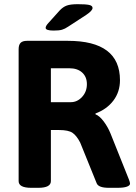

<svg xmlns="http://www.w3.org/2000/svg" viewBox="-20 -895 650 917"><path d="M69 -30V-660Q69 -681 78.5 -690.5Q88 -700 109 -700H304Q553 -700 553 -512Q553 -456 521.5 -414.5Q490 -373 436 -353V-349Q455 -342 475 -315.5Q495 -289 508 -257L596 -37Q601 -24 601 -18Q601 -9 586 -3.5Q571 2 541 2H500Q451 2 442 -19L363 -214Q346 -247 326.5 -260.5Q307 -274 262 -274H223V-30Q223 2 163 2H129Q69 2 69 -30ZM318 -407Q349 -407 372 -432Q395 -457 395 -493Q395 -528 372.5 -548.5Q350 -569 311 -569H223V-407ZM198 -762Q198 -771 211 -785L265 -845Q281 -862 299 -868.5Q317 -875 351 -875Q389 -875 405.5 -871.5Q422 -868 422 -857Q422 -844 392 -824L306 -768Q290 -757 276 -753Q262 -749 236 -749Q198 -749 198 -762Z"/></svg>

Font: Asap-Bold
Style: Bold
Weight: 700
Designer: Pablo Cosgaya
Foundry: Omnibus-Type
Version: Version 2.000; ttfautohint (v1.8)